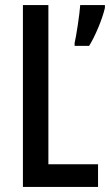

<svg xmlns="http://www.w3.org/2000/svg" viewBox="-20 -734 432 754"><path d="M70 0H365V-89H170V-714H70ZM392 -703V-714H295C293 -680 279 -589 273 -565V-554H330C353 -590 382 -659 392 -703Z"/></svg>

Font: Noto Sans Myanmar ExtraCondensed Medium
Style: Regular
Weight: 500
Width: 2
Designer: Monotype Design Team
Foundry: Monotype Imaging Inc.
Version: Version 2.107